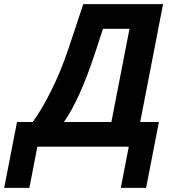

<svg xmlns="http://www.w3.org/2000/svg" viewBox="-91 -708 833 927"><path d="M89.4 0 50.8 199.2H-70.8L-8.8 -119.1H66.9Q110.4 -178.2 156.5 -270.8Q202.6 -363.3 238.8 -470.7L311 -688H696.3L585.9 -119.1H676.3L614.3 199.2H492.2L530.8 0ZM217.8 -119.1H446.8L534.2 -568.8H406.2L368.7 -454.6Q331.1 -339.8 293.2 -256.1Q255.4 -172.4 217.8 -119.1Z"/></svg>

Font: Arimo
Style: Italic
Weight: 400
Italic angle: -12°
Designer: Steve Matteson
Foundry: Monotype Imaging Inc.
Version: Version 1.33